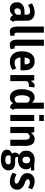

<svg xmlns="http://www.w3.org/2000/svg" viewBox="1650 -2452 1016 4355"><g transform="rotate(90 2157.5 -274.0)"><path d="M225.1 -93.8Q252.9 -93.8 276.1 -107.9Q299.3 -122.1 311.5 -142.6V-238.8H252Q210.4 -238.8 189.5 -216.6Q168.5 -194.3 168.5 -157.7Q168.5 -128.9 183.6 -111.3Q198.7 -93.8 225.1 -93.8ZM477.5 -63 422.9 10.7Q409.7 9.3 394.5 3.2Q379.4 -2.9 365.5 -12.7Q351.6 -22.5 340.6 -35.4Q329.6 -48.3 324.7 -63.5Q302.2 -29.8 266.1 -9.8Q230 10.3 187 10.3Q149.9 10.3 120.8 -1.5Q91.8 -13.2 71.5 -34.4Q51.3 -55.7 40.8 -85.7Q30.3 -115.7 30.3 -151.9Q30.3 -191.9 44.2 -223.4Q58.1 -254.9 85.4 -276.9Q112.8 -298.8 153.3 -310.5Q193.8 -322.3 247.1 -322.3H311.5V-376Q311.5 -415.5 292.7 -432.4Q273.9 -449.2 236.8 -449.2Q216.3 -449.2 196.5 -445.3Q176.8 -441.4 158.4 -435.1Q140.1 -428.7 123.8 -420.7Q107.4 -412.6 92.8 -403.8L55.2 -489.3Q72.8 -501 95.5 -512.5Q118.2 -523.9 145.3 -533Q172.4 -542 203.4 -547.4Q234.4 -552.7 268.6 -552.7Q306.6 -552.7 339.8 -541.5Q373 -530.3 397.7 -507.8Q422.4 -485.4 436.3 -452.4Q450.2 -419.4 450.2 -376V-145.5Q450.2 -127.4 451.4 -115Q452.6 -102.5 455.6 -93.3Q458.5 -84 463.9 -76.9Q469.2 -69.8 477.5 -63Z M582 -761.7H720.2V-169.4Q720.2 -132.8 725.6 -114.3Q731 -95.7 750.5 -95.7Q759.8 -95.7 767.3 -97.9Q774.9 -100.1 781.7 -102.5L797.4 -10.3Q790.5 -6.3 779.3 -2.7Q768.1 1 755.1 3.9Q742.2 6.8 728.5 8.5Q714.8 10.3 703.1 10.3Q673.8 10.3 651.1 2.4Q628.4 -5.4 613 -25.9Q597.7 -46.4 589.8 -82Q582 -117.7 582 -173.3Z M878.9 -761.7H1017.1V-169.4Q1017.1 -132.8 1022.5 -114.3Q1027.8 -95.7 1047.4 -95.7Q1056.6 -95.7 1064.2 -97.9Q1071.8 -100.1 1078.6 -102.5L1094.2 -10.3Q1087.4 -6.3 1076.2 -2.7Q1064.9 1 1052 3.9Q1039.1 6.8 1025.4 8.5Q1011.7 10.3 1000 10.3Q970.7 10.3 948 2.4Q925.3 -5.4 909.9 -25.9Q894.5 -46.4 886.7 -82Q878.9 -117.7 878.9 -173.3Z M1376 10.3Q1322.3 10.3 1279.5 -8.3Q1236.8 -26.9 1206.5 -60.3Q1176.3 -93.8 1160.2 -140.1Q1144 -186.5 1144 -241.7V-271.5Q1144 -332 1157.5 -383.5Q1170.9 -435.1 1198.5 -472.7Q1226.1 -510.3 1267.8 -531.5Q1309.6 -552.7 1366.2 -552.7Q1416.5 -552.7 1455.3 -536.6Q1494.1 -520.5 1520.5 -489.7Q1546.9 -459 1560.5 -414.8Q1574.2 -370.6 1574.2 -314.5V-230.5H1326.7H1283.7Q1284.7 -203.6 1292.2 -179.4Q1299.8 -155.3 1314 -136.7Q1328.1 -118.2 1348.9 -107.4Q1369.6 -96.7 1396.5 -97.2Q1415.5 -97.2 1432.1 -99.4Q1448.7 -101.6 1464.6 -106.2Q1480.5 -110.8 1496.6 -118.2Q1512.7 -125.5 1530.3 -136.2L1564.9 -51.8Q1548.3 -37.6 1527.3 -26.4Q1506.3 -15.1 1481.9 -6.8Q1457.5 1.5 1430.7 5.9Q1403.8 10.3 1376 10.3ZM1365.2 -444.3Q1346.7 -444.3 1332 -435.5Q1317.4 -426.8 1307.4 -411.1Q1297.4 -395.5 1291.5 -374Q1285.6 -352.5 1284.7 -327.1V-325.7Q1284.7 -323.7 1285.2 -323.2L1439 -325.2V-342.3Q1439 -393.6 1420.2 -418.9Q1401.4 -444.3 1365.2 -444.3Z M1961.9 -546.9 1947.3 -419.4Q1939.9 -419.9 1934.8 -420.4Q1929.7 -420.9 1924.8 -421.1Q1919.9 -421.4 1915 -421.6Q1910.2 -421.9 1903.3 -421.9Q1870.1 -421.9 1849.9 -409.2Q1829.6 -396.5 1820.3 -374.5V0H1682.1V-543H1800.3L1814.5 -460Q1822.3 -479.5 1833.5 -496.3Q1844.7 -513.2 1858.4 -525.6Q1872.1 -538.1 1887.9 -545.4Q1903.8 -552.7 1921.4 -552.7Q1931.6 -552.7 1942.6 -551Q1953.6 -549.3 1961.9 -546.9Z M2140.1 -257.3Q2140.1 -179.7 2161.9 -138.7Q2183.6 -97.7 2228 -97.7Q2252.9 -97.7 2273.7 -111.6Q2294.4 -125.5 2308.1 -147.9V-389.2Q2294.4 -413.6 2273.4 -428.7Q2252.4 -443.8 2229 -443.8Q2210.4 -443.8 2196.5 -435.3Q2182.6 -426.8 2172.9 -412.4Q2163.1 -397.9 2156.7 -379.6Q2150.4 -361.3 2146.7 -341.8Q2143.1 -322.3 2141.6 -303Q2140.1 -283.7 2140.1 -267.6ZM2002 -267.6Q2002.4 -301.8 2006.8 -336.2Q2011.2 -370.6 2020.8 -402.1Q2030.3 -433.6 2045.2 -461.2Q2060.1 -488.8 2081.1 -509Q2102.1 -529.3 2130.1 -541Q2158.2 -552.7 2193.4 -552.7Q2229.5 -552.7 2257.8 -536.6Q2286.1 -520.5 2308.1 -490.2V-761.2H2446.3V-136.7Q2446.3 -120.6 2448 -109.6Q2449.7 -98.6 2452.9 -90.3Q2456.1 -82 2461.2 -75.7Q2466.3 -69.3 2473.6 -63L2419.4 10.7Q2407.2 9.8 2392.3 4.2Q2377.4 -1.5 2363.5 -11Q2349.6 -20.5 2338.1 -33.7Q2326.7 -46.9 2320.8 -63Q2294.9 -27.8 2264.6 -8.8Q2234.4 10.3 2191.9 10.3Q2139.6 10.3 2103.5 -12.7Q2067.4 -35.6 2044.9 -73.2Q2022.5 -110.8 2012.2 -158.9Q2002 -207 2002 -257.3Z M2724.6 -761.7V-656.2H2586.4V-761.7ZM2724.6 -543V0H2586.4V-543Z M2978.5 -543 2993.2 -467.8Q3017.1 -507.8 3052.7 -530.3Q3088.4 -552.7 3132.3 -552.7Q3168.9 -552.7 3197.8 -540.3Q3226.6 -527.8 3246.8 -502Q3267.1 -476.1 3277.6 -436.5Q3288.1 -397 3288.1 -342.8V0H3149.4V-342.3Q3149.4 -369.6 3143.8 -388.9Q3138.2 -408.2 3128.4 -420.4Q3118.7 -432.6 3105.2 -438.2Q3091.8 -443.8 3076.2 -443.8Q3065.9 -443.8 3054.9 -439.2Q3043.9 -434.6 3033.2 -426.5Q3022.5 -418.5 3013.2 -407.2Q3003.9 -396 2997.1 -383.3V0H2858.9V-543Z M3846.7 -469.2H3764.2Q3777.3 -463.4 3787.8 -452.9Q3798.3 -442.4 3805.7 -429Q3813 -415.5 3816.7 -399.7Q3820.3 -383.8 3820.3 -367.2V-357.9Q3820.3 -315.4 3804.4 -281.5Q3788.6 -247.6 3760.5 -223.6Q3732.4 -199.7 3693.8 -187Q3655.3 -174.3 3609.4 -174.3Q3592.3 -174.3 3578.1 -175.5Q3564 -176.8 3549.8 -180.2Q3544.4 -173.8 3541.5 -165.5Q3538.6 -157.2 3538.6 -147.9Q3538.6 -125 3552.5 -117.2Q3566.4 -109.4 3593.8 -109.4H3676.8Q3716.8 -109.4 3747.8 -99.4Q3778.8 -89.4 3800.3 -70.3Q3821.8 -51.3 3833 -23.7Q3844.2 3.9 3844.2 39.1Q3844.2 83 3825.7 116Q3807.1 148.9 3774.2 170.7Q3741.2 192.4 3696 203.1Q3650.9 213.9 3597.7 213.9Q3543.5 213.9 3501.5 204.3Q3459.5 194.8 3431.2 177Q3402.8 159.2 3388.2 134.3Q3373.5 109.4 3373.5 78.6Q3373.5 37.6 3399.2 7.3Q3424.8 -22.9 3465.8 -40Q3440.4 -63 3440.4 -107.4Q3440.4 -136.7 3454.6 -159.9Q3468.8 -183.1 3493.2 -200.7Q3447.3 -224.1 3422.1 -262.9Q3397 -301.8 3397 -357.9V-368.7Q3397 -411.6 3412.6 -445.8Q3428.2 -480 3456.3 -503.9Q3484.4 -527.8 3523.2 -540.3Q3562 -552.7 3608.4 -552.7Q3628.9 -552.7 3647.9 -550Q3667 -547.4 3685.1 -543H3845.7ZM3567.4 -7.8Q3556.2 -7.8 3546.6 -8.3Q3537.1 -8.8 3527.8 -11.2Q3516.6 -2.9 3509.5 12.2Q3502.4 27.3 3502.4 47.4Q3502.4 75.7 3526.6 94.5Q3550.8 113.3 3597.7 113.3Q3652.3 113.3 3679.7 95.7Q3707 78.1 3707 44.4Q3707 20.5 3694.1 6.3Q3681.2 -7.8 3651.9 -7.8ZM3533.7 -357.9Q3534.2 -318.8 3554.7 -297.1Q3575.2 -275.4 3609.4 -275.4Q3643.1 -275.4 3663.3 -297.6Q3683.6 -319.8 3683.6 -357.9V-368.7Q3683.6 -408.2 3662.8 -429.4Q3642.1 -450.7 3608.4 -450.7Q3574.7 -450.7 3554.2 -429Q3533.7 -407.2 3533.7 -368.7Z M4144 -142.1Q4144 -152.8 4138.7 -162.4Q4133.3 -171.9 4121.6 -181.2Q4109.9 -190.4 4090.6 -200Q4071.3 -209.5 4043.5 -219.7Q4010.7 -231.9 3985.1 -247.6Q3959.5 -263.2 3941.9 -283.7Q3924.3 -304.2 3915.3 -330.1Q3906.2 -356 3906.2 -389.2Q3906.2 -423.8 3919.4 -453.9Q3932.6 -483.9 3956.5 -505.9Q3980.5 -527.8 4014.2 -540.3Q4047.9 -552.7 4089.4 -552.7Q4121.1 -552.7 4148.7 -547.1Q4176.3 -541.5 4199.2 -532.7Q4222.2 -523.9 4240.2 -513.4Q4258.3 -502.9 4271 -493.2L4241.2 -406.7Q4210 -422.9 4176.8 -433.3Q4143.6 -443.8 4115.2 -443.8Q4081.5 -443.8 4063.5 -431.4Q4045.4 -418.9 4045.4 -397Q4045.4 -387.2 4049.3 -378.4Q4053.2 -369.6 4063.7 -361.1Q4074.2 -352.5 4092.8 -343.5Q4111.3 -334.5 4140.6 -324.2Q4172.9 -313 4199.2 -296.9Q4225.6 -280.8 4244.1 -260Q4262.7 -239.3 4272.7 -213.1Q4282.7 -187 4282.7 -155.3Q4282.7 -120.1 4270.5 -89.8Q4258.3 -59.6 4234.6 -37.4Q4210.9 -15.1 4176.5 -2.4Q4142.1 10.3 4098.1 10.3Q4064.9 10.3 4033.7 3.4Q4002.4 -3.4 3976.1 -13.2Q3949.7 -22.9 3929.4 -34.2Q3909.2 -45.4 3897.9 -53.7L3930.2 -140.6Q3945.8 -132.8 3964.1 -125Q3982.4 -117.2 4001.5 -111.1Q4020.5 -105 4039.8 -101.3Q4059.1 -97.7 4077.6 -97.7Q4112.8 -97.7 4128.4 -109.4Q4144 -121.1 4144 -142.1Z"/></g></svg>

Font: Ufes Sans
Style: Bold
Weight: 700
Designer: Ricardo Esteves & Filipe Motta
Foundry: ProDesignUfes - Ricardo Esteves, Filipe Motta (This is a derivative work, based on Roboto family, by Christian Robertson
Version: Version 2.0